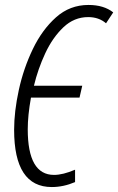

<svg xmlns="http://www.w3.org/2000/svg" viewBox="-20 -745 477 775"><path d="M283 -10V-60Q234 -39 198 -39Q92 -39 92 -223Q92 -279 105 -351H301L312 -399H117Q133 -466 162.5 -529.5Q192 -593 235.5 -634.5Q279 -676 336 -676Q379 -676 408 -651L437 -695Q399 -725 337 -725Q262 -725 206 -675Q150 -625 112.5 -547Q75 -469 56 -382Q37 -295 37 -221Q37 10 189 10Q236 10 283 -10Z"/></svg>

Font: Noto Sans Display Condensed Light
Style: Italic
Weight: 300
Width: 3
Designer: Monotype Design team
Foundry: Monotype Imaging Inc.
Version: 1.000